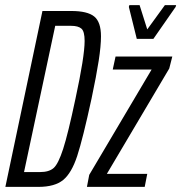

<svg xmlns="http://www.w3.org/2000/svg" viewBox="-20 -731 709 751"><path d="M146 -688H259Q322 -688 348.5 -666.5Q375 -645 375 -589Q375 -551 366 -493Q357 -435 338 -345Q304 -188 282 -121Q260 -54 227 -27Q194 0 130 0H1ZM275 -344Q311 -510 311 -571Q311 -608 298.5 -619Q286 -630 258 -630H196L74 -58H137Q172 -58 190 -74Q208 -90 227 -148.5Q246 -207 275 -344ZM320 0 329 -47 573 -459H421L432 -510H654L642 -463L398 -51H556L546 0ZM515 -579 484 -704 486 -711H526L556 -616L625 -711H669L667 -704L580 -579Z"/></svg>

Font: Saira Ultra Condensed
Style: Italic
Weight: 400
Width: 1
Italic angle: -12°
Designer: Hector Gatti with collaboration of the Omnibus-Type team
Foundry: Omnibus-Type
Version: Version 1.001; ttfautohint (v1.8)